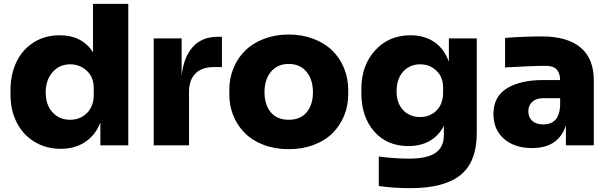

<svg xmlns="http://www.w3.org/2000/svg" viewBox="-20 -750 3141 991"><path d="M293 18.1Q217.3 18.1 158 -18.1Q98.6 -54.2 66.4 -117.7Q34.2 -181.2 34.2 -261.2V-285.2Q34.2 -365.7 64.7 -429.7Q95.2 -493.7 153.3 -530.8Q211.4 -567.9 287.1 -567.9Q404.3 -567.9 460 -480V-730H642.1V0H498V-117.2Q472.7 -52.7 419.9 -17.3Q367.2 18.1 293 18.1ZM341.8 -131.8Q393.6 -131.8 428.7 -166.5Q463.9 -201.2 463.9 -261.2V-294.9Q463.9 -351.6 428 -384.8Q392.1 -418 341.8 -418Q286.6 -418 251.2 -377.4Q215.8 -336.9 215.8 -272.9Q215.8 -209 251 -170.4Q286.1 -131.8 341.8 -131.8Z M955.6 0H773.4V-551.8H917.5V-356.9Q926.8 -453.6 974.4 -506.8Q1022 -560.1 1103.5 -560.1H1125.5V-403.8H1083.5Q1022 -403.8 988.8 -370.6Q955.6 -337.4 955.6 -275.9Z M1163.6 -262.2V-286.1Q1163.6 -346.2 1185.3 -398.7Q1207 -451.2 1246.1 -489.5Q1285.2 -527.8 1343.3 -549.8Q1401.4 -571.8 1470.2 -571.8Q1539.1 -571.8 1597.2 -549.8Q1655.3 -527.8 1694.6 -489.5Q1733.9 -451.2 1755.6 -398.7Q1777.3 -346.2 1777.3 -286.1V-262.2Q1777.3 -204.1 1756.3 -153.1Q1735.4 -102.1 1697 -63.5Q1658.7 -24.9 1600.1 -2.4Q1541.5 20 1470.2 20Q1398.9 20 1340.3 -2.4Q1281.7 -24.9 1243.4 -63.5Q1205.1 -102.1 1184.3 -153.1Q1163.6 -204.1 1163.6 -262.2ZM1595.2 -273.9Q1595.2 -339.4 1562 -379.6Q1528.8 -419.9 1470.2 -419.9Q1411.6 -419.9 1378.4 -379.6Q1345.2 -339.4 1345.2 -273.9Q1345.2 -209.5 1377.4 -170.7Q1409.7 -131.8 1470.2 -131.8Q1530.8 -131.8 1563 -170.7Q1595.2 -209.5 1595.2 -273.9Z M2098.1 221.2Q2010.3 221.2 1935.1 210V58.1Q2019 68.8 2091.8 68.8Q2184.1 68.8 2227.5 39.3Q2271 9.8 2271 -53.2V-101.1Q2245.6 -50.3 2199 -23.2Q2152.3 3.9 2087.9 3.9Q1977.1 3.9 1911.1 -71.8Q1845.2 -147.5 1845.2 -268.1V-292Q1845.2 -411.6 1915.8 -489.7Q1986.3 -567.9 2099.1 -567.9Q2171.4 -567.9 2222.2 -532.7Q2272.9 -497.6 2296.9 -431.2V-551.8H2440.9V-64.9Q2440.9 85.9 2356.7 153.6Q2272.5 221.2 2098.1 221.2ZM2148.9 -146Q2199.7 -146 2233.4 -179.9Q2267.1 -213.9 2267.1 -272.9V-296.9Q2267.1 -352.5 2232.4 -385.3Q2197.8 -418 2148.9 -418Q2094.7 -418 2060.8 -380.1Q2026.9 -342.3 2026.9 -279.8Q2026.9 -217.8 2060.5 -181.9Q2094.2 -146 2148.9 -146Z M2726.1 14.2Q2636.7 14.2 2581.8 -33Q2526.9 -80.1 2526.9 -162.1Q2526.9 -251 2596.2 -293.9Q2665.5 -336.9 2784.2 -336.9H2871.1Q2870.1 -374.5 2852.3 -392.3Q2834.5 -410.2 2795.9 -410.2Q2729 -410.2 2586.9 -401.9V-554.2Q2682.6 -562 2777.8 -562Q2907.2 -562 2976.1 -505.1Q3044.9 -448.2 3044.9 -335V0H2900.9V-102.1Q2862.3 14.2 2726.1 14.2ZM2784.2 -107.9Q2866.2 -107.9 2871.1 -204.1V-243.2H2784.2Q2748 -243.2 2727.5 -224.6Q2707 -206.1 2707 -174.8Q2707 -144 2727.3 -126Q2747.6 -107.9 2784.2 -107.9Z"/></svg>

Font: Sora ExtraBold
Style: Regular
Weight: 800
Designer: Jonathan Barnbrook, Julián Moncada
Foundry: Barnbrook Fonts
Version: Version 2.000